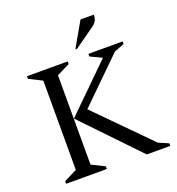

<svg xmlns="http://www.w3.org/2000/svg" viewBox="-151 -985 1022 1107"><g transform="rotate(-20 359.5 -431.0)"><path d="M65 0V-16L145 -56V-604L65 -644V-660H315V-644L235 -604V-56L315 -16V0ZM236 -338 513 -610 442 -644V-660H652V-644L590 -620L327 -362L643 -42L704 -16V0H560ZM380 -710 467 -862H549Q549 -847 543.5 -831Q538 -815 516 -799L391 -710Z"/></g></svg>

Font: Spectral SC
Style: Regular
Weight: 400
Designer: Jean-Baptiste Levee
Foundry: Production Type
Version: Version 2.001